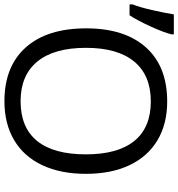

<svg xmlns="http://www.w3.org/2000/svg" viewBox="-3 -806 805 867"><g transform="rotate(90 399.5 -372.5)"><path d="M35 -555Q59 -592 85.5 -650Q112 -708 121 -744V-755H31Q24 -712 11.5 -657Q-1 -602 -14 -569V-555ZM424 -725Q266 -725 180 -629Q94 -533 94 -359Q94 -183 180 -86.5Q266 10 423 10Q525 10 599 -34Q673 -78 712 -161Q751 -244 751 -358Q751 -472 712 -554.5Q673 -637 599.5 -681Q526 -725 424 -725ZM424 -651Q542 -651 602.5 -576.5Q663 -502 663 -358Q663 -212 602.5 -137.5Q542 -63 423 -63Q306 -63 244 -138.5Q182 -214 182 -358Q182 -501 244 -576Q306 -651 424 -651Z"/></g></svg>

Font: OpenSansMMV
Style: Regular
Weight: 400
Designer: Steve Matteson
Foundry: Ascender Corporation
Version: Version 4.000